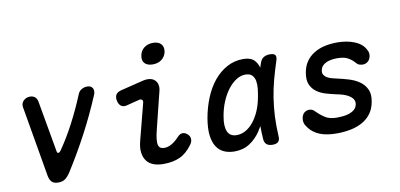

<svg xmlns="http://www.w3.org/2000/svg" viewBox="-72 -987 2544 1222"><g transform="rotate(-10 1200.0 -375.5)"><path d="M158 -43 79 -502Q77 -514 80.5 -524.5Q84 -535 92 -543Q100 -551 110.5 -555.5Q121 -560 133 -560Q153 -560 165.5 -550Q178 -540 182 -521L241 -187Q243 -175 251 -176Q259 -177 266 -187Q317 -260 362 -346.5Q407 -433 443 -521Q451 -541 468 -550.5Q485 -560 505 -560Q517 -560 525.5 -555.5Q534 -551 538.5 -543Q543 -535 543.5 -524.5Q544 -514 539 -502Q488 -380 427 -265Q366 -150 298 -43Q282 -18 264.5 -4Q247 10 218 10Q190 10 176.5 -3.5Q163 -17 158 -43Z M732 -398Q709 -392 694.5 -403Q680 -414 675 -437Q670 -462 679 -477Q688 -492 714 -499L860 -535Q886 -541 905.5 -537.5Q925 -534 937.5 -522Q950 -510 954 -491.5Q958 -473 952 -451L894 -217Q884 -178 881.5 -153Q879 -128 883 -114.5Q887 -101 896.5 -95.5Q906 -90 920 -90Q946 -90 970.5 -105Q995 -120 1016 -143Q1033 -162 1050 -162Q1067 -162 1081 -149Q1097 -136 1097.5 -116Q1098 -96 1083 -78Q1065 -54 1045.5 -37Q1026 -20 1003.5 -10Q981 0 955 5Q929 10 897 10Q862 10 834.5 0Q807 -10 790.5 -31.5Q774 -53 769.5 -86Q765 -119 777 -163L837 -395Q841 -409 834 -415.5Q827 -422 815 -419ZM941 -626Q906 -626 889 -644Q872 -662 878 -693Q883 -724 906.5 -742.5Q930 -761 965 -761Q999 -761 1016 -742.5Q1033 -724 1028 -693Q1022 -662 998.5 -644Q975 -626 941 -626Z M1357 10Q1321 10 1291.5 -2.5Q1262 -15 1243 -43Q1224 -71 1218 -116Q1212 -161 1223 -227Q1235 -296 1260 -357Q1285 -418 1322 -463Q1359 -508 1407 -534Q1455 -560 1512 -560Q1560 -560 1583 -536Q1602 -516 1610 -487L1618 -511Q1626 -538 1643 -549Q1660 -560 1684 -560Q1711 -560 1719 -548.5Q1727 -537 1718 -511Q1699 -453 1684 -397Q1669 -341 1660 -283.5Q1651 -226 1648 -165.5Q1645 -105 1649 -38Q1651 -14 1640 -2Q1629 10 1603 10Q1577 10 1563.5 -2Q1550 -14 1549 -38Q1546 -81 1546 -121Q1537 -104 1527 -89Q1497 -44 1455 -17Q1413 10 1357 10ZM1389 -90Q1418 -90 1445.5 -105Q1473 -120 1496 -148Q1519 -176 1536.5 -215.5Q1554 -255 1563 -305Q1568 -330 1571 -357.5Q1574 -385 1570 -407.5Q1566 -430 1552 -445Q1538 -460 1508 -460Q1478 -460 1449 -441.5Q1420 -423 1395.5 -391Q1371 -359 1352.5 -315Q1334 -271 1326 -221Q1315 -160 1330 -125Q1345 -90 1389 -90Z M2019 10Q1988 10 1960.5 6Q1933 2 1910 -7Q1887 -16 1867.5 -31Q1848 -46 1833 -69Q1824 -80 1820.5 -94.5Q1817 -109 1820 -124Q1825 -148 1839 -158.5Q1853 -169 1870 -169Q1880 -169 1889 -165Q1898 -161 1907 -151Q1934 -124 1962 -106.5Q1990 -89 2036 -89Q2053 -89 2074.5 -91Q2096 -93 2115.5 -99.5Q2135 -106 2149.5 -118.5Q2164 -131 2168 -152Q2171 -172 2161.5 -186Q2152 -200 2135 -210Q2118 -220 2098 -226Q2078 -232 2061 -235Q2028 -242 1993.5 -252Q1959 -262 1933.5 -280.5Q1908 -299 1895 -328.5Q1882 -358 1890 -404Q1897 -446 1917.5 -475.5Q1938 -505 1969 -524Q2000 -543 2038.5 -551.5Q2077 -560 2119 -560Q2183 -560 2232.5 -539.5Q2282 -519 2301 -479Q2307 -469 2308.5 -459Q2310 -449 2308 -439Q2305 -419 2291 -406Q2277 -393 2256 -393Q2246 -393 2234 -397Q2222 -401 2214 -412Q2196 -433 2171 -447Q2146 -461 2101 -461Q2081 -461 2062 -457.5Q2043 -454 2029 -447Q2015 -440 2005.5 -429.5Q1996 -419 1993 -403Q1989 -385 1996.5 -373Q2004 -361 2017 -353.5Q2030 -346 2047 -341.5Q2064 -337 2078 -334Q2115 -326 2153 -314.5Q2191 -303 2220 -283Q2249 -263 2264.5 -231Q2280 -199 2271 -151Q2263 -105 2239.5 -74Q2216 -43 2181.5 -24.5Q2147 -6 2105 2Q2063 10 2019 10Z"/></g></svg>

Font: Maple Mono Medium
Style: Italic
Weight: 500
Italic angle: -10°
Monospace: yes
Designer: subframe7536
Version: Version 7.000